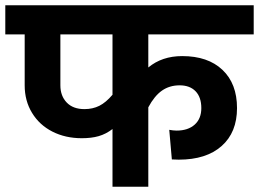

<svg xmlns="http://www.w3.org/2000/svg" viewBox="-40 -705 978 725"><path d="M520 -450.2Q571.8 -493.2 647.9 -493.2Q745.1 -493.2 800 -441.2Q855 -389.2 855 -296.9Q855 -205.1 796.9 -153.6Q738.8 -102.1 634.8 -102.1L608.9 -103L599.1 -214.8Q614.3 -211.9 627 -211.9Q669.9 -211.9 695.1 -234.4Q720.2 -256.8 720.2 -296.9Q720.2 -337.9 698.5 -360.4Q676.8 -382.8 638.2 -382.8Q600.1 -382.8 571.5 -362.8Q543 -342.8 520 -299.8V0H384.8V-217.8Q359.9 -198.7 332.5 -190.9Q305.2 -183.1 269 -183.1Q207 -183.1 158 -208Q108.9 -232.9 81.1 -278.6Q53.2 -324.2 53.2 -382.8V-575.2H-20V-685.1H918V-575.2H520ZM384.8 -347.2V-575.2H188V-382.8Q188 -342.8 211.9 -317.9Q235.8 -293 278.8 -293Q310.1 -293 335 -305.4Q359.9 -317.9 384.8 -347.2Z"/></svg>

Font: Sarala
Style: Bold
Weight: 700
Designer: Andres Torresi
Foundry: Huerta Tipografica
Version: Version 1.004;PS 001.003;hotconv 1.0.70;makeotf.lib2.5.58329